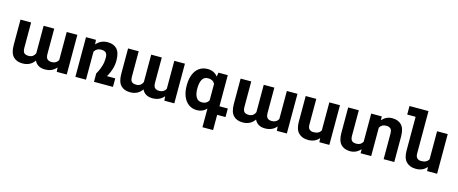

<svg xmlns="http://www.w3.org/2000/svg" viewBox="-49 -1509 5897 2470"><g transform="rotate(15 2899.5 -273.5)"><path d="M667.5 -154.3V-528.3H809.1V0H676.3L671.4 -58.1Q616.7 9.8 520 9.8Q418 9.8 379.9 -70.8Q325.7 9.8 221.2 9.8Q140.6 9.8 96.4 -37.4Q52.2 -84.5 51.8 -189.5V-528.3H193.4V-191.4Q193.4 -141.6 212.9 -123Q232.4 -104.5 272.5 -104.5Q335 -104.5 359.9 -163.6V-528.3H501V-192.4Q501 -143.1 521 -123.8Q541 -104.5 581.1 -104.5Q639.6 -104.5 667.5 -154.3Z M1424.8 -113.8V0H1171.9V-113.8Q1171.9 -109.9 1190.4 -145.5Q1209 -181.2 1223.9 -230.7Q1238.8 -280.3 1238.8 -336.9Q1238.8 -385.7 1218.3 -404.8Q1197.8 -423.8 1154.8 -423.8Q1094.7 -423.8 1065.4 -373V0H924.3V-528.3H1056.6L1061.5 -467.8Q1118.2 -538.1 1213.4 -538.1Q1292.5 -538.1 1336.2 -491.2Q1379.9 -444.3 1380.4 -338.9Q1380.4 -282.2 1365.5 -232.2Q1350.6 -182.1 1332 -146.2Q1313.5 -110.4 1313.5 -113.8Z M2100.1 -154.3V-528.3H2241.7V0H2108.9L2104 -58.1Q2049.3 9.8 1952.6 9.8Q1850.6 9.8 1812.5 -70.8Q1758.3 9.8 1653.8 9.8Q1573.2 9.8 1529.1 -37.4Q1484.9 -84.5 1484.4 -189.5V-528.3H1626V-191.4Q1626 -141.6 1645.5 -123Q1665 -104.5 1705.1 -104.5Q1767.6 -104.5 1792.5 -163.6V-528.3H1933.6V-192.4Q1933.6 -143.1 1953.6 -123.8Q1973.6 -104.5 2013.7 -104.5Q2072.3 -104.5 2100.1 -154.3Z M2923.8 0H2812.5V203.1H2670.9V-44.9Q2621.1 9.8 2543.5 9.8Q2479 9.8 2432.1 -24.9Q2385.3 -59.6 2360.8 -120.4Q2336.4 -181.2 2336.4 -258.8V-269Q2336.4 -349.6 2360.6 -410.4Q2384.8 -471.2 2431.6 -504.6Q2478.5 -538.1 2544.4 -538.1Q2628.9 -538.1 2679.7 -474.1L2688.5 -528.3H2812.5V-113.8H2923.8ZM2670.9 -155.8V-374.5Q2644.5 -424.3 2580.1 -424.3Q2526.9 -424.3 2502.4 -381.6Q2478 -338.9 2478 -258.8Q2478 -189.5 2502.4 -146.7Q2526.9 -104 2579.1 -104Q2644 -104 2670.9 -155.8Z M3599.1 -154.3V-528.3H3740.7V0H3607.9L3603 -58.1Q3548.3 9.8 3451.7 9.8Q3349.6 9.8 3311.5 -70.8Q3257.3 9.8 3152.8 9.8Q3072.3 9.8 3028.1 -37.4Q2983.9 -84.5 2983.4 -189.5V-528.3H3125V-191.4Q3125 -141.6 3144.5 -123Q3164.1 -104.5 3204.1 -104.5Q3266.6 -104.5 3291.5 -163.6V-528.3H3432.6V-192.4Q3432.6 -143.1 3452.6 -123.8Q3472.7 -104.5 3512.7 -104.5Q3571.3 -104.5 3599.1 -154.3Z M4173.8 0 4169.9 -54.2Q4117.7 9.8 4025.4 9.8Q3943.8 9.8 3897 -37.6Q3850.1 -85 3850.1 -184.6V-528.3H3991.2V-185.5Q3991.2 -143.6 4011.2 -124.3Q4031.2 -105 4065.9 -105Q4138.2 -105 4165 -155.3V-528.3H4306.6V0Z M5170.4 -342.3V-3.4H5028.8V-340.3Q5028.8 -390.1 5009.3 -408.7Q4989.7 -427.2 4949.7 -427.2Q4919.4 -427.2 4898.7 -415.3Q4877.9 -403.3 4863.8 -378.4V0H4722.7V-53.7Q4691.4 -20.5 4657.5 -5.4Q4623.5 9.8 4585.4 9.8Q4504.9 9.8 4460.7 -37.4Q4416.5 -84.5 4416 -189.5V-528.3H4557.6V-191.4Q4557.6 -141.6 4577.1 -123Q4596.7 -104.5 4636.7 -104.5Q4667 -104.5 4687.7 -116.5Q4708.5 -128.4 4722.7 -153.3V-528.3H4863.8V-478Q4895 -511.2 4929 -526.4Q4962.9 -541.5 5001 -541.5Q5081.5 -541.5 5125.7 -494.4Q5169.9 -447.3 5170.4 -342.3Z M5741.7 -528.3V0H5608.9L5605 -54.2Q5552.7 9.8 5460.4 9.8Q5378.9 9.8 5332 -37.6Q5285.2 -85 5285.2 -184.6V-636.2H5173.3V-750H5426.3V-185.5Q5426.3 -143.6 5446.3 -124.3Q5466.3 -105 5501 -105Q5573.2 -105 5600.1 -155.3V-528.3Z"/></g></svg>

Font: Mardoto
Style: Bold
Weight: 700
Designer: Christian Robertson, Vahan Hovhannisyan
Foundry: Google
Version: Version 1.000